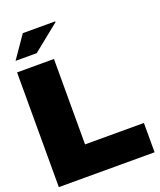

<svg xmlns="http://www.w3.org/2000/svg" viewBox="-159 -983 901 1082"><g transform="rotate(-20 291.0 -442.5)"><path d="M145 -752H18.1L109.9 -884.8H303.2L305.2 -880.9ZM3.9 0V-688H225.1V-175.8H578.1V0Z"/></g></svg>

Font: Archivo-RBTV
Style: Regular
Weight: 500
Designer: Hector Gatti
Foundry: Hector Gatti
Version: ""